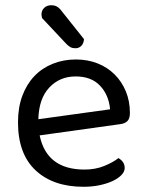

<svg xmlns="http://www.w3.org/2000/svg" viewBox="-20 -703 559 736"><path d="M132 -184Q159 -53 304 -53Q346 -53 380 -67Q414 -81 434 -97Q458 -83 458 -59Q458 -45 445.5 -32Q433 -19 411.5 -9Q390 1 361.5 7Q333 13 300 13Q184 13 116.5 -50Q49 -113 49 -234Q49 -291 65.5 -335.5Q82 -380 111.5 -411Q141 -442 182 -458.5Q223 -475 271 -475Q316 -475 354 -460Q392 -445 419.5 -417.5Q447 -390 462.5 -352.5Q478 -315 478 -270Q478 -248 468 -238.5Q458 -229 440 -227ZM270 -410Q209 -410 169 -367.5Q129 -325 127 -246L402 -284Q397 -339 363.5 -374.5Q330 -410 270 -410ZM141 -634Q139 -644 139 -647Q139 -663 149.5 -673Q160 -683 177 -683Q198 -683 212 -666L302 -553Q301 -537 292 -527.5Q283 -518 269 -518Q258 -518 250.5 -522Q243 -526 235 -534Z"/></svg>

Font: Baloo Da 2
Style: Regular
Weight: 400
Designer: Noopur Datye, Sulekha Rajkumar and Ek Type
Foundry: Ek Type
Version: Version 1.640;hotconv 1.0.111;makeotfexe 2.5.65597; ttfautoh